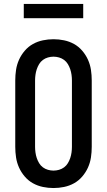

<svg xmlns="http://www.w3.org/2000/svg" viewBox="-20 -941 540 969"><path d="M250 8Q223 8 196.5 2.5Q170 -3 146.5 -16Q123 -29 105 -50Q87 -71 76 -95.5Q65 -120 61 -146.5Q57 -173 57 -200V-535Q57 -562 61 -588.5Q65 -615 76 -639.5Q87 -664 105 -685Q123 -706 146.5 -719Q170 -732 196.5 -737.5Q223 -743 250 -743Q277 -743 303.5 -737.5Q330 -732 353.5 -719Q377 -706 395 -685Q413 -664 424 -639.5Q435 -615 439 -588.5Q443 -562 443 -535V-200Q443 -173 439 -146.5Q435 -120 424 -95.5Q413 -71 395 -50Q377 -29 353.5 -16Q330 -3 303.5 2.5Q277 8 250 8ZM250 -80Q264 -80 278 -84Q292 -88 303.5 -96.5Q315 -105 322.5 -117.5Q330 -130 334.5 -143.5Q339 -157 341 -171.5Q343 -186 343 -200V-535Q343 -549 341 -563.5Q339 -578 334.5 -591.5Q330 -605 322.5 -617.5Q315 -630 303.5 -638.5Q292 -647 278 -651Q264 -655 250 -655Q236 -655 222 -651Q208 -647 196.5 -638.5Q185 -630 177.5 -617.5Q170 -605 165.5 -591.5Q161 -578 159 -563.5Q157 -549 157 -535V-200Q157 -186 159 -171.5Q161 -157 165.5 -143.5Q170 -130 177.5 -117.5Q185 -105 196.5 -96.5Q208 -88 222 -84Q236 -80 250 -80ZM400 -849H100V-921H400Z"/></svg>

Font: Iosevka Curly Slab Semibold
Style: Regular
Weight: 600
Monospace: yes
Designer: Belleve Invis
Foundry: Belleve Invis
Version: Version 22.1.2; ttfautohint (v1.8.4)